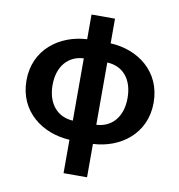

<svg xmlns="http://www.w3.org/2000/svg" viewBox="-96 -798 1011 1087"><g transform="rotate(10 409.5 -255.0)"><path d="M342 -101C256 -105 194 -169 194 -280C194 -391 256 -455 342 -459ZM342 201H477V9C632 2 775 -100 775 -280C775 -460 634 -562 477 -569V-711H342V-569C187 -561 44 -460 44 -280C44 -100 187 1 342 9ZM477 -459C566 -455 625 -391 625 -280C625 -169 563 -105 477 -101Z"/></g></svg>

Font: Noto Sans Mono CJK HK
Style: Bold
Weight: 700
Designer: Ryoko NISHIZUKA 西塚涼子 (kana, bopomofo & ideographs); Paul D. Hunt (Latin, Greek & Cyrillic); Sandoll Communications 산돌커뮤니
Foundry: Adobe
Version: Version 2.004;hotconv 1.0.118;makeotfexe 2.5.65603